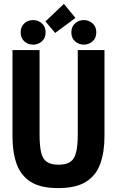

<svg xmlns="http://www.w3.org/2000/svg" viewBox="-20 -950 600 985"><path d="M278 15Q188 15 137 -17.5Q86 -50 65 -110Q44 -170 44 -251V-693H183V-260Q183 -202 191 -168Q199 -134 220.5 -119.5Q242 -105 280 -105Q319 -105 340.5 -119.5Q362 -134 370.5 -168.5Q379 -203 379 -261V-693H516V-251Q516 -170 494.5 -110Q473 -50 421.5 -17.5Q370 15 278 15ZM263 -781 213 -840 308 -930 367 -858ZM150 -721Q123 -721 104.5 -738Q86 -755 86 -784Q86 -813 104.5 -830Q123 -847 150 -847Q176 -847 195 -830Q214 -813 214 -784Q214 -755 195 -738Q176 -721 150 -721ZM410 -721Q384 -721 365 -738Q346 -755 346 -784Q346 -813 365 -830Q384 -847 410 -847Q436 -847 455 -830Q474 -813 474 -784Q474 -755 455 -738Q436 -721 410 -721Z"/></svg>

Font: Ubuntu Sans Mono
Style: Bold
Weight: 700
Monospace: yes
Designer: Dalton Maag Ltd
Foundry: Dalton Maag Ltd
Version: Version 1.006